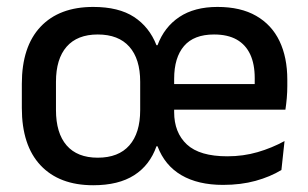

<svg xmlns="http://www.w3.org/2000/svg" viewBox="-20 -522 888 554"><path d="M249 12.5Q151 12.5 97 -45Q43 -102.5 43 -210.5V-280Q43 -387.5 97 -444.8Q151 -502 249 -502Q322.5 -502 366.8 -473Q411 -444 431.5 -391.5H434.5Q454 -444 497.5 -473Q541 -502 607.5 -502Q674.5 -502 719.2 -476.2Q764 -450.5 786.5 -403.5Q809 -356.5 809 -292V-273.5Q809 -256.5 807.5 -239Q806 -221.5 803.5 -205.5H713.5Q714.5 -231.5 714.8 -254.5Q715 -277.5 715 -296.5Q715 -337 702 -365Q689 -393 663 -407.8Q637 -422.5 597.5 -422.5Q539.5 -422.5 511 -389.2Q482.5 -356 482.5 -294.5V-247V-235.5V-198.5Q482.5 -139.5 519.2 -105.2Q556 -71 636 -71Q682 -71 723.2 -83Q764.5 -95 801 -115L792 -31.5Q760 -12 717.5 -0.2Q675 11.5 623.5 11.5Q551.5 11.5 503.5 -16.5Q455.5 -44.5 434.5 -100H431.5Q412.5 -45.5 367.2 -16.5Q322 12.5 249 12.5ZM437 -205.5V-279.5H783.5V-205.5ZM262 -67Q322 -67 353.2 -102.5Q384.5 -138 384.5 -204.5V-286Q384.5 -352 353.2 -387.2Q322 -422.5 262 -422.5Q203 -422.5 172.2 -387.2Q141.5 -352 141.5 -286V-204.5Q141.5 -138 172.2 -102.5Q203 -67 262 -67Z"/></svg>

Font: Anek Gujarati Medium
Style: Regular
Weight: 500
Designer: Mrunmayee Ghaisas (Gujarati), Yesha Goshar (Latin)
Foundry: Ek Type
Version: Version 1.003